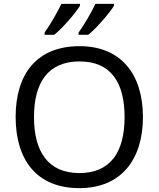

<svg xmlns="http://www.w3.org/2000/svg" viewBox="-20 -964 821 994"><path d="M570 -934V-944H474C453 -899 415 -834 387 -796V-784H437C482 -820 549 -899 570 -934ZM394 -934V-944H298C276 -899 239 -834 211 -796V-784H261C306 -820 373 -899 394 -934ZM720 -358C720 -580 606 -725 392 -725C168 -725 61 -578 61 -359C61 -138 168 10 391 10C606 10 720 -137 720 -358ZM156 -358C156 -538 230 -646 392 -646C553 -646 625 -538 625 -358C625 -178 553 -68 391 -68C230 -68 156 -178 156 -358Z"/></svg>

Font: Noto Sans Syriac Western
Style: Regular
Weight: 400
Designer: Patrick Giasson and the Monotype Design Team
Foundry: Monotype Imaging Inc.
Version: Version 3.000